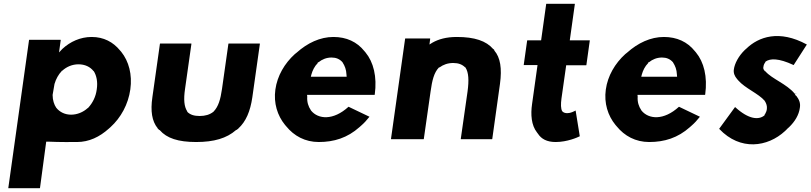

<svg xmlns="http://www.w3.org/2000/svg" viewBox="-20 -731 4298 1018"><path d="M24 266V267H190L192 266L225 20H234H235C296 23 362 22 388 22C452 22 508 -5 557 -49L566 -57C621 -107 660 -178 671 -257C682 -336 663 -406 623 -456L616 -464C580 -508 530 -535 466 -535C406 -535 352 -510 311 -472L293 -453L302 -519L301 -520H135L134 -519ZM446 -158H445C421 -136 389 -123 357 -123C325 -123 297 -136 278 -160C267 -176 259 -200 259 -227V-228L269 -286C277 -313 290 -336 307 -354L308 -356H310C333 -377 363 -390 396 -390C430 -390 458 -377 476 -354H477C492 -330 499 -297 493 -257C488 -218 471 -185 448 -160ZM311 -467Z M829 -500 828 -499 788 -216C777 -141 786 -89 815 -52L816 -54L815 -51L818 -48L824 -42H825L827 -41C864 2 925 22 1020 22C1115 22 1182 2 1231 -41L1233 -42H1234L1242 -48L1244 -50L1245 -54L1244 -50C1284 -87 1307 -140 1318 -216L1358 -499L1357 -500H1192L1191 -499L1157 -259C1149 -204 1138 -166 1113 -140L1111 -138C1092 -123 1068 -116 1039 -116C1010 -116 989 -122 973 -138V-140C956 -166 953 -204 961 -259L995 -499L994 -500ZM816 -49H815L816 -57V-56ZM819 -53H818ZM1242 -53H1241ZM1245 -49H1244L1245 -55Z M1665 -397V-401H1669C1687 -416 1711 -426 1738 -426C1762 -426 1781 -418 1796 -401L1797 -399C1808 -382 1816 -362 1817 -336L1818 -324H1628L1631 -336C1637 -357 1647 -379 1665 -397ZM1628 -147C1615 -166 1607 -190 1609 -218L1608 -228H1966L1967 -230C1980 -325 1960 -402 1918 -453L1912 -460C1873 -509 1817 -535 1748 -535C1677 -535 1610 -503 1553 -452L1543 -444C1489 -395 1450 -329 1440 -256C1430 -184 1451 -118 1491 -69L1497 -62C1539 -10 1598 22 1670 22C1751 22 1822 0 1886 -57L1895 -65C1910 -78 1924 -93 1939 -112L1828 -165C1747 -91 1667 -98 1629 -145Z M2263 -246C2271 -304 2281 -346 2307 -373L2310 -374H2311C2330 -388 2354 -397 2383 -397C2411 -397 2431 -389 2446 -374H2448V-373C2465 -347 2467 -305 2459 -246L2423 6L2424 7H2589L2590 6L2631 -287C2642 -368 2633 -426 2601 -463V-464L2600 -467L2596 -471H2595C2558 -514 2497 -535 2402 -535C2346 -535 2305 -523 2273 -505L2257 -495L2261 -526L2260 -527H2129L2128 -526L2053 6L2054 7H2226L2227 6Z M2775 -516 2757 -388V-386H2830L2801 -179C2793 -124 2797 -67 2827 -29L2833 -21C2850 5 2879 22 2926 22C2988 22 3043 -3 3053 -8L3054 -9L3032 -145C3022 -140 3006 -131 2988 -131C2978 -131 2970 -133 2963 -139V-140L2961 -141C2953 -155 2953 -179 2957 -209L2982 -385H3088L3089 -386L3107 -515V-517H3001L3028 -710L3027 -711H2877L2876 -710L2849 -517H2776Z M3417 -397V-401H3421C3439 -416 3463 -426 3490 -426C3514 -426 3533 -418 3548 -401L3549 -399C3560 -382 3568 -362 3569 -336L3570 -324H3380L3383 -336C3389 -357 3399 -379 3417 -397ZM3380 -147C3367 -166 3359 -190 3361 -218L3360 -228H3718L3719 -230C3732 -325 3712 -402 3670 -453L3664 -460C3625 -509 3569 -535 3500 -535C3429 -535 3362 -503 3305 -452L3295 -444C3241 -395 3202 -329 3192 -256C3182 -184 3203 -118 3243 -69L3249 -62C3291 -10 3350 22 3422 22C3503 22 3574 0 3638 -57L3647 -65C3662 -78 3676 -93 3691 -112L3580 -165C3499 -91 3419 -98 3381 -145Z M3878 -163H3877L3793 -48L3794 -47C3905 70 4050 49 4142 -36C4147 -40 4151 -45 4155 -49L4164 -57C4194 -86 4216 -121 4221 -160C4225 -185 4217 -203 4202 -223H4200L4193 -235C4151 -286 4072 -313 4038 -353H4037H4036C4032 -358 4026 -364 4027 -373C4028 -381 4029 -389 4037 -400L4039 -404L4040 -405C4063 -421 4107 -424 4188 -386L4258 -495C4111 -575 4002 -536 3937 -473L3929 -466C3896 -434 3875 -394 3871 -363C3868 -344 3875 -327 3888 -312L3894 -305C3930 -263 4002 -235 4035 -196V-194H4036C4043 -182 4048 -169 4046 -153C4045 -143 4041 -134 4036 -125L4034 -124V-121L4033 -119C4004 -95 3951 -96 3878 -163ZM4202 -238V-237C4201 -237 4192 -236 4192 -237Z"/></svg>

Font: Hussar Woodtype
Style: SeBdObl
Weight: 900
Foundry: Cannot Into Space Fonts
Version: Version 1.07